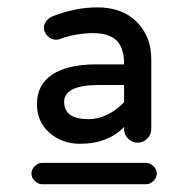

<svg xmlns="http://www.w3.org/2000/svg" viewBox="-20 -712 514 510"><path d="M78.1 -435.5Q78.1 -487.3 119.1 -514.2Q160.2 -541 236.3 -541H309.6V-542Q309.6 -585 289.6 -604.5Q269.5 -624 227.5 -624Q182.6 -624 138.7 -608.4L136.7 -607.4L128.9 -606.4Q116.2 -606.4 106.4 -616.2Q96.7 -626 96.7 -638.7Q96.7 -648.4 103.5 -656.7Q110.4 -665 120.1 -668.9Q180.7 -692.4 238.3 -692.4Q305.7 -692.4 343.8 -653.3Q381.8 -614.3 381.8 -555.7V-369.1Q381.8 -354.5 371.1 -343.8Q360.4 -333 345.7 -333Q331.1 -333 320.3 -343.8Q309.6 -354.5 309.6 -369.1V-375Q291 -354.5 261.2 -342.3Q231.4 -330.1 192.4 -330.1Q144.5 -330.1 111.3 -359.4Q78.1 -388.7 78.1 -435.5ZM309.6 -440.4V-486.3H244.1Q150.4 -486.3 150.4 -441.4Q150.4 -395.5 214.8 -395.5Q241.2 -395.5 265.6 -407.7Q290 -419.9 309.6 -440.4ZM63.5 -251Q63.5 -261.7 72.3 -270.5Q81.1 -279.3 91.8 -279.3H368.2Q378.9 -279.3 387.7 -270.5Q396.5 -261.7 396.5 -251Q396.5 -240.2 387.7 -231.4Q378.9 -222.7 368.2 -222.7H91.8Q81.1 -222.7 72.3 -231.4Q63.5 -240.2 63.5 -251Z"/></svg>

Font: KTXP_ComRound
Style: Medium
Weight: 500
Version: Version 1.01;May 16, 2022;FontCreator 13.0.0.2683 64-bit